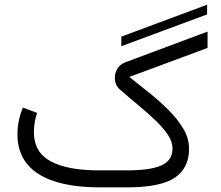

<svg xmlns="http://www.w3.org/2000/svg" viewBox="-20 -807 951 827"><path d="M872 -744.9 502.6 -608V-649.3L872 -786.7ZM527.3 -73.2Q627.4 -73.2 675.3 -94.5Q723.1 -115.7 723.1 -168Q723.1 -196.8 702.6 -227.1Q682.1 -257.3 648.7 -289.3Q615.2 -321.3 575.4 -354.2Q535.6 -387.2 497.1 -420.9Q474.6 -439.5 474.6 -472.7Q474.6 -492.2 485.6 -511Q496.6 -529.8 521 -539.1L874 -670.9V-600.6L537.1 -475.6Q574.7 -445.3 619.1 -410.2Q663.6 -375 703.4 -335.7Q743.2 -296.4 768.8 -253.9Q794.4 -211.4 794.4 -166.5Q794.4 -83 732.7 -41.5Q670.9 0 527.8 0H410.2Q235.8 0 145.5 -57.9Q55.2 -115.7 55.2 -229Q55.2 -259.3 61.3 -288.1Q67.4 -316.9 78.6 -343.8L139.6 -320.8Q126 -280.3 126 -236.3Q126.5 -150.9 198.5 -112.1Q270.5 -73.2 405.3 -73.2Z"/></svg>

Font: Vazir Light WOL
Style: Light-WOL
Weight: 300
Designer: Saber Rastikerdar
Foundry: Saber Rastikerdar
Version: Version 30.0.0